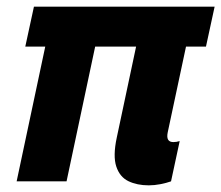

<svg xmlns="http://www.w3.org/2000/svg" viewBox="-20 -545 665 577"><path d="M30 0 116 -405H56L82 -525H625L599 -405H539L484 -147Q478 -118 501 -118Q510 -118 520 -121L494 0Q480 5 462 8.5Q444 12 427 12Q392 12 366 -0.5Q340 -13 329.5 -44.5Q319 -76 331 -132L389 -405H266L180 0Z"/></svg>

Font: Radio Canada
Style: Bold Italic
Weight: 700
Italic angle: -12°
Designer: Charles Daoud, Etienne Aubert Bonn, Alexandre Saumier Demers, Jacques Le Bailly
Foundry: Radio-Canada
Version: Version 2.104; ttfautohint (v1.8.4.7-5d5b);gftools[0.9.28.de